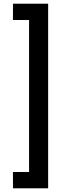

<svg xmlns="http://www.w3.org/2000/svg" viewBox="-20 -852 368 1037"><path d="M50 77V165H240V-832H50V-744H137V77Z"/></svg>

Font: Noto Sans Devanagari ExtraCondensed SemiBold
Style: Regular
Weight: 600
Width: 2
Designer: Jelle Bosma - Monotype Design Team
Foundry: Monotype Imaging Inc.
Version: Version 2.004